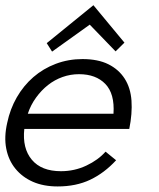

<svg xmlns="http://www.w3.org/2000/svg" viewBox="-29 -687 595 719"><path d="M62 -204.1Q54.2 -131.8 90.1 -88.9Q126 -45.9 199.2 -45.9Q250 -45.9 294.4 -66.9Q338.9 -87.9 366.2 -119.1L405.8 -86.9Q361.8 -39.1 308.8 -13.9Q255.9 11.2 187 11.2Q133.8 11.2 94 -6.3Q54.2 -23.9 28.6 -55.4Q2.9 -86.9 -5.6 -130.4Q-14.2 -173.8 -2 -227.1Q8.8 -278.8 33.9 -322.5Q59.1 -366.2 95.9 -398.2Q132.8 -430.2 179.9 -448Q227.1 -465.8 279.8 -465.8Q337.9 -465.8 377 -446.3Q416 -426.8 438 -392.3Q460 -357.9 463.4 -310.1Q466.8 -262.2 455.1 -204.1ZM396 -261.2Q400.9 -335.9 365.5 -372.6Q330.1 -409.2 267.1 -409.2Q234.9 -409.2 205.3 -398.7Q175.8 -388.2 150.9 -368.7Q126 -349.1 106 -321.5Q85.9 -293.9 75.2 -261.2ZM437 -527.3 403.8 -494.6 307.1 -594.7 166 -493.7 146 -525.4 320.8 -667.5Z"/></svg>

Font: Anonymous Pro
Style: Italic
Weight: 400
Italic angle: -12°
Monospace: yes
Designer: Mark Simonson
Version: Version 1.003